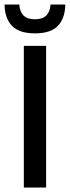

<svg xmlns="http://www.w3.org/2000/svg" viewBox="-36 -846 314 866"><path d="M172 0H71.5V-639H172ZM121.5 -695.5Q50.5 -695.5 18 -729.5Q-14.5 -763.5 -15.5 -825.5H51Q53 -793.5 70 -776.2Q87 -759 121.5 -759Q155.5 -759 172.8 -776.2Q190 -793.5 192 -825.5H258.5Q257.5 -763.5 225.2 -729.5Q193 -695.5 121.5 -695.5Z"/></svg>

Font: Anek Latin Medium Medium
Style: Regular
Weight: 500
Version: Version 1.003